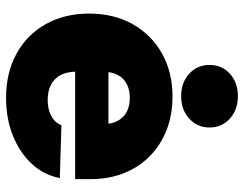

<svg xmlns="http://www.w3.org/2000/svg" viewBox="-105 -682 798 628"><g transform="rotate(90 294.0 -368.0)"><path d="M299.8 11.2Q218.3 11.2 155.8 -22.9Q93.3 -57.1 58.8 -118.7Q24.4 -180.2 24.4 -260.7Q24.4 -341.3 58.8 -402.6Q93.3 -463.9 154.3 -498.5Q215.3 -533.2 295.4 -533.2Q356 -533.2 405.3 -513.9Q454.6 -494.6 490.7 -459Q526.9 -423.3 546.4 -374.3Q565.9 -325.2 565.9 -265.1V-214.8H82.5V-323.7H476.6L386.2 -303.7Q386.2 -332.5 376 -352.5Q365.7 -372.6 346.7 -383.1Q327.6 -393.6 300.3 -393.6Q272.9 -393.6 253.7 -383.1Q234.4 -372.6 224.4 -352.5Q214.4 -332.5 214.4 -303.7V-219.2Q214.4 -189 225.3 -167.7Q236.3 -146.5 257.3 -135.7Q278.3 -125 306.6 -125Q327.6 -125 344.2 -130.4Q360.8 -135.7 372.6 -145.8Q384.3 -155.8 389.6 -169.9L562.5 -164.6Q552.2 -112.3 515.9 -73Q479.5 -33.7 423.8 -11.2Q368.2 11.2 299.8 11.2ZM294.4 -561.5Q250 -561.5 221.2 -587.9Q192.4 -614.3 192.4 -654.3Q192.4 -694.8 221.2 -720.9Q250 -747.1 294.4 -747.1Q338.9 -747.1 367.9 -720.9Q397 -694.8 397 -654.3Q397 -614.3 367.9 -587.9Q338.9 -561.5 294.4 -561.5Z"/></g></svg>

Font: Inter 28pt Black
Style: Regular
Weight: 900
Designer: Rasmus Andersson
Foundry: rsms
Version: Version 4.001;git-66647c0bb